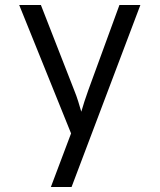

<svg xmlns="http://www.w3.org/2000/svg" viewBox="-20 -570 640 770"><path d="M267 180 543 -550H459L334 -208C324 -181 312 -143 306 -122C300 -143 289 -181 278 -207L144 -550H57L265 -35L184 180Z"/></svg>

Font: Tekne LDO Light
Style: Regular
Weight: 300
Monospace: yes
Designer: Alessio Laiso, Mario Rullo, Paolo Rosset
Foundry: Alessio Laiso
Version: Version 1.000;hotconv 1.0.109;makeotfexe 2.5.65596